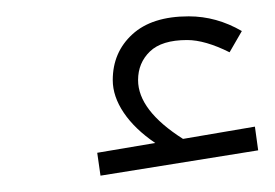

<svg xmlns="http://www.w3.org/2000/svg" viewBox="-20 -734 336 235"><path d="M296 -550 103 -519 99 -547 170 -559Q145 -576 131.5 -596Q118 -616 118 -636Q118 -670 142 -692Q166 -714 211 -714Q245 -714 276 -696L261 -670Q231 -685 209 -685Q178 -685 163.5 -671Q149 -657 149 -636Q149 -599 204 -564L292 -579Z"/></svg>

Font: FiraGO ExtraLight
Style: Regular
Weight: 200
Designer: bBox Type
Foundry: bBox Type GmbH
Version: Version 1.001